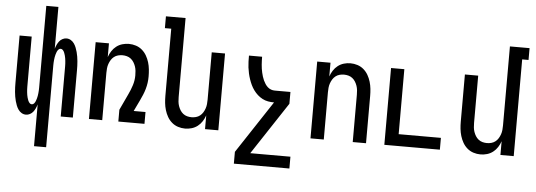

<svg xmlns="http://www.w3.org/2000/svg" viewBox="-56 -907 3613 1295"><g transform="rotate(5 1750.0 -260.0)"><path d="M209 215V-68Q205 -54 199 -41Q193 -28 184.5 -17Q176 -6 163 1Q150 8 136 8Q120 8 106.5 0Q93 -8 84 -21Q75 -34 69.5 -48.5Q64 -63 60 -77.5Q56 -92 53.5 -107.5Q51 -123 49.5 -138.5Q48 -154 47.5 -169.5Q47 -185 47 -200V-520H129V-200Q129 -191 129 -181.5Q129 -172 129.5 -162.5Q130 -153 131 -143.5Q132 -134 133.5 -125Q135 -116 137.5 -107Q140 -98 143.5 -89Q147 -80 153.5 -72.5Q160 -65 169 -65Q178 -65 184.5 -72.5Q191 -80 194.5 -89Q198 -98 200.5 -107Q203 -116 204.5 -125Q206 -134 207 -143.5Q208 -153 208.5 -162.5Q209 -172 209 -181.5Q209 -191 209 -200V-735H291V-452Q295 -466 301 -479Q307 -492 315.5 -503Q324 -514 337 -521Q350 -528 364 -528Q380 -528 393.5 -520Q407 -512 416 -499Q425 -486 430.5 -471.5Q436 -457 440 -442.5Q444 -428 446.5 -412.5Q449 -397 450.5 -381.5Q452 -366 452.5 -350.5Q453 -335 453 -320V0H371V-320Q371 -329 371 -338.5Q371 -348 370.5 -357.5Q370 -367 369 -376.5Q368 -386 366.5 -395Q365 -404 362.5 -413Q360 -422 356.5 -431Q353 -440 346.5 -447.5Q340 -455 331 -455Q322 -455 315.5 -447.5Q309 -440 305.5 -431Q302 -422 299.5 -413Q297 -404 295.5 -395Q294 -386 293 -376.5Q292 -367 291.5 -357.5Q291 -348 291 -338.5Q291 -329 291 -320V215Z M562 0V-520H652V-427Q659 -448 671.5 -467.5Q684 -487 702 -501Q720 -515 742 -521.5Q764 -528 787 -528Q811 -528 834.5 -520.5Q858 -513 876.5 -497Q895 -481 907 -460Q919 -439 926 -416Q933 -393 935.5 -368.5Q938 -344 938 -320Q938 -298 935 -277Q932 -256 926 -235Q920 -214 911.5 -194Q903 -174 894 -155L858 -80H938V0H761V-80L812 -189Q827 -220 837.5 -253Q848 -286 848 -320Q848 -335 846.5 -350.5Q845 -366 840 -380.5Q835 -395 827 -408Q819 -421 807 -430.5Q795 -440 780 -444Q765 -448 750 -448Q735 -448 720 -444Q705 -440 693 -430.5Q681 -421 673 -408Q665 -395 660 -380.5Q655 -366 653.5 -350.5Q652 -335 652 -320V0Z M1213 8Q1189 8 1165.5 0.5Q1142 -7 1123.5 -23Q1105 -39 1093 -60Q1081 -81 1074 -104.5Q1067 -128 1064.5 -152Q1062 -176 1062 -200V-655H1019V-735H1152V-200Q1152 -185 1153.5 -169.5Q1155 -154 1160 -139.5Q1165 -125 1173 -112Q1181 -99 1193 -89.5Q1205 -80 1220 -76Q1235 -72 1250 -72Q1265 -72 1280 -76Q1295 -80 1307 -89.5Q1319 -99 1327 -112Q1335 -125 1340 -139.5Q1345 -154 1346.5 -169.5Q1348 -185 1348 -200V-520H1438V0H1348V-93Q1341 -72 1328.5 -52.5Q1316 -33 1298 -19Q1280 -5 1258 1.5Q1236 8 1213 8Z M1562 215V135L1796 -220H1795Q1775 -220 1755 -223.5Q1735 -227 1717 -236.5Q1699 -246 1684 -259.5Q1669 -273 1657 -289.5Q1645 -306 1636.5 -324Q1628 -342 1621.5 -361Q1615 -380 1610.5 -400Q1606 -420 1603.5 -440Q1601 -460 1600.5 -480Q1600 -500 1600 -520H1689Q1689 -507 1689.5 -493.5Q1690 -480 1691 -466.5Q1692 -453 1694 -439.5Q1696 -426 1699 -413Q1702 -400 1706 -387Q1710 -374 1715.5 -362Q1721 -350 1728.5 -338.5Q1736 -327 1746 -318Q1756 -309 1768.5 -304.5Q1781 -300 1795 -300H1900V-220L1666 135H1938V215Z M2062 0V-520H2152V-427Q2159 -448 2171.5 -467.5Q2184 -487 2202 -501Q2220 -515 2242 -521.5Q2264 -528 2287 -528Q2311 -528 2334.5 -520.5Q2358 -513 2376.5 -497Q2395 -481 2407 -460Q2419 -439 2426 -415.5Q2433 -392 2435.5 -368Q2438 -344 2438 -320V0H2348V-320Q2348 -335 2346.5 -350.5Q2345 -366 2340 -380.5Q2335 -395 2327 -408Q2319 -421 2307 -430.5Q2295 -440 2280 -444Q2265 -448 2250 -448Q2235 -448 2220 -444Q2205 -440 2193 -430.5Q2181 -421 2173 -408Q2165 -395 2160 -380.5Q2155 -366 2153.5 -350.5Q2152 -335 2152 -320V0Z M2562 0V-520H2652V-80H2938V0Z M3213 8Q3189 8 3165.5 0.5Q3142 -7 3123.5 -23Q3105 -39 3093 -60Q3081 -81 3074 -104.5Q3067 -128 3064.5 -152Q3062 -176 3062 -200V-520H3152V-200Q3152 -185 3153.5 -169.5Q3155 -154 3160 -139.5Q3165 -125 3173 -112Q3181 -99 3193 -89.5Q3205 -80 3220 -76Q3235 -72 3250 -72Q3265 -72 3280 -76Q3295 -80 3307 -89.5Q3319 -99 3327 -112Q3335 -125 3340 -139.5Q3345 -154 3346.5 -169.5Q3348 -185 3348 -200V-735H3481V-655H3438V0H3348V-93Q3341 -72 3328.5 -52.5Q3316 -33 3298 -19Q3280 -5 3258 1.5Q3236 8 3213 8Z"/></g></svg>

Font: Iosevka Fixed Medium
Style: Regular
Weight: 500
Monospace: yes
Designer: Belleve Invis
Foundry: Belleve Invis
Version: Version 32.3.0